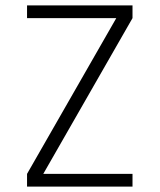

<svg xmlns="http://www.w3.org/2000/svg" viewBox="-20 -690 590 710"><path d="M470 0H80V-47L410 -623H80V-670H470V-623L140 -47H470Z"/></svg>

Font: Lode Dark Term
Style: Regular
Weight: 400
Monospace: yes
Designer: Belleve Invis
Foundry: Belleve Invis
Version: Version 29.2.0